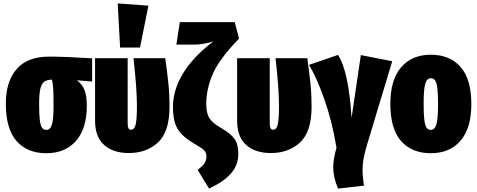

<svg xmlns="http://www.w3.org/2000/svg" viewBox="-20 -873 2781 1119"><path d="M517 -398 429 -405Q461 -380 473.5 -346Q486 -312 486 -257Q486 -124 423 -52Q360 20 250 20Q139 20 76.5 -51Q14 -122 14 -268Q14 -398 77 -470.5Q140 -543 266 -543Q363 -543 517 -533ZM292 -257Q292 -324 290 -357.5Q288 -391 282 -409Q253 -408 237.5 -396.5Q222 -385 215 -355Q208 -325 208 -267Q208 -206 212 -173.5Q216 -141 225 -128.5Q234 -116 250 -116Q273 -116 282.5 -147Q292 -178 292 -257Z M968 -251Q968 -105 901 -43Q834 19 731 19Q640 19 587 -28Q534 -75 534 -169V-534H724V-159Q724 -134 729 -125.5Q734 -117 745 -117Q763 -117 770.5 -146.5Q778 -176 778 -259Q778 -354 758 -534H943Q955 -449 961.5 -385.5Q968 -322 968 -251ZM666 -853 845 -840 796 -596H680Z M1373 -648Q1258 -530 1220 -441.5Q1182 -353 1182 -268Q1182 -214 1200 -185Q1218 -156 1270 -126Q1323 -96 1346 -64.5Q1369 -33 1369 23Q1369 88 1327.5 136.5Q1286 185 1198 226L1132 117Q1160 96 1171.5 79Q1183 62 1183 38Q1183 18 1171.5 5Q1160 -8 1132 -24Q1075 -56 1044.5 -85Q1014 -114 1001 -152.5Q988 -191 988 -251Q988 -348 1047 -445.5Q1106 -543 1224 -632Q1205 -625 1171.5 -619Q1138 -613 1116 -613H1008L1028 -744H1348Z M1796 -251Q1796 -105 1729 -43Q1662 19 1559 19Q1468 19 1415 -28Q1362 -75 1362 -169V-534H1552V-159Q1552 -134 1557 -125.5Q1562 -117 1573 -117Q1591 -117 1598.5 -146.5Q1606 -176 1606 -259Q1606 -354 1586 -534H1771Q1783 -449 1789.5 -385.5Q1796 -322 1796 -251Z M2029 -186 2083 -552 2266 -516 2119 -29Q2105 18 2099 50.5Q2093 83 2093 118Q2093 153 2101 209L1950 226Q1922 160 1922 101Q1922 56 1941 -12Q1916 -165 1870.5 -294Q1825 -423 1781 -495L1950 -553Q2012 -458 2029 -186Z M2727 -266Q2727 -127 2664.5 -53.5Q2602 20 2491 20Q2380 20 2317.5 -51Q2255 -122 2255 -268Q2255 -407 2317.5 -480.5Q2380 -554 2491 -554Q2602 -554 2664.5 -482.5Q2727 -411 2727 -266ZM2449 -268Q2449 -208 2453 -175Q2457 -142 2466 -129Q2475 -116 2491 -116Q2514 -116 2523.5 -148.5Q2533 -181 2533 -266Q2533 -326 2529 -358.5Q2525 -391 2516 -404Q2507 -417 2491 -417Q2468 -417 2458.5 -385Q2449 -353 2449 -268Z"/></svg>

Font: Fira Sans Extra Condensed Black
Style: Regular
Weight: 900
Width: 1
Designer: Carrois Corporate & Edenspiekermann AG
Foundry: Carrois Corporate GbR & Edenspiekermann AG
Version: Version 4.203